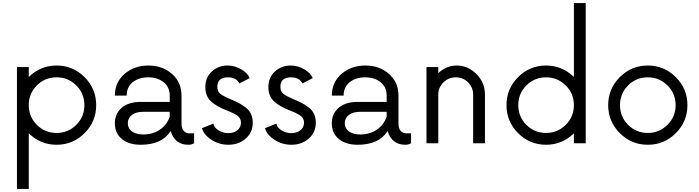

<svg xmlns="http://www.w3.org/2000/svg" viewBox="-20 -940 4588 1260"><path d="M351.2 -510Q458.8 -510 535 -433.8Q611.2 -357.5 611.2 -250Q611.2 -142.5 535 -66.2Q458.8 10 351.2 10Q246.2 10 168.8 -65V300H91.2V-500H168.8V-435Q246.2 -510 351.2 -510ZM221.9 -120.6Q275 -67.5 351.2 -67.5Q427.5 -67.5 480.6 -120.6Q533.8 -173.8 533.8 -250Q533.8 -326.2 480.6 -379.4Q427.5 -432.5 351.2 -432.5Q275 -432.5 221.9 -379.4Q168.8 -326.2 168.8 -250Q168.8 -173.8 221.9 -120.6Z M1222.5 -65H1253.8V0Q1237.5 10 1216.2 10Q1127.5 10 1100 -80Q1042.5 10 903.8 10Q825 10 779.4 -28.1Q733.8 -66.2 733.8 -130Q733.8 -195 779.4 -233.1Q825 -271.2 902.5 -271.2H1093.8V-312.5Q1093.8 -368.8 1053.8 -400.6Q1013.8 -432.5 952.5 -432.5Q891.2 -432.5 851.2 -400.6Q811.2 -368.8 811.2 -312.5H733.8Q733.8 -400 797.5 -455Q861.2 -510 953.8 -510Q1046.2 -510 1108.8 -455Q1171.2 -400 1171.2 -312.5V-130Q1171.2 -97.5 1185.6 -81.2Q1200 -65 1222.5 -65ZM920 -57.5Q982.5 -57.5 1028.8 -88.8Q1075 -120 1093.8 -173.8V-206.2H918.8Q872.5 -206.2 845.6 -185.6Q818.8 -165 818.8 -131.2Q818.8 -97.5 846.2 -77.5Q873.8 -57.5 920 -57.5Z M1478.8 10Q1418.8 10 1368.8 -21.9Q1318.8 -53.8 1305 -98.8L1380 -128.8Q1385 -102.5 1414.4 -84.4Q1443.8 -66.2 1478.8 -66.2Q1513.8 -66.2 1537.5 -85Q1561.2 -103.8 1561.2 -135Q1561.2 -162.5 1540.6 -178.8Q1520 -195 1468.8 -215Q1397.5 -242.5 1362.5 -276.9Q1327.5 -311.2 1327.5 -367.5Q1327.5 -432.5 1370.6 -471.2Q1413.8 -510 1472.5 -510Q1520 -510 1562.5 -485.6Q1605 -461.2 1618.8 -427.5L1551.2 -392.5Q1530 -432.5 1476.2 -432.5Q1406.2 -432.5 1406.2 -370Q1406.2 -340 1425.6 -324.4Q1445 -308.8 1498.8 -286.2Q1528.8 -273.8 1548.8 -263.1Q1568.8 -252.5 1591.9 -235Q1615 -217.5 1626.9 -192.5Q1638.8 -167.5 1638.8 -135Q1638.8 -71.2 1592.5 -30.6Q1546.2 10 1478.8 10Z M1892.5 10Q1832.5 10 1782.5 -21.9Q1732.5 -53.8 1718.8 -98.8L1793.8 -128.8Q1798.8 -102.5 1828.1 -84.4Q1857.5 -66.2 1892.5 -66.2Q1927.5 -66.2 1951.2 -85Q1975 -103.8 1975 -135Q1975 -162.5 1954.4 -178.8Q1933.8 -195 1882.5 -215Q1811.2 -242.5 1776.2 -276.9Q1741.2 -311.2 1741.2 -367.5Q1741.2 -432.5 1784.4 -471.2Q1827.5 -510 1886.2 -510Q1933.8 -510 1976.2 -485.6Q2018.8 -461.2 2032.5 -427.5L1965 -392.5Q1943.8 -432.5 1890 -432.5Q1820 -432.5 1820 -370Q1820 -340 1839.4 -324.4Q1858.8 -308.8 1912.5 -286.2Q1942.5 -273.8 1962.5 -263.1Q1982.5 -252.5 2005.6 -235Q2028.8 -217.5 2040.6 -192.5Q2052.5 -167.5 2052.5 -135Q2052.5 -71.2 2006.2 -30.6Q1960 10 1892.5 10Z M2646.2 -65H2677.5V0Q2661.2 10 2640 10Q2551.2 10 2523.8 -80Q2466.2 10 2327.5 10Q2248.8 10 2203.1 -28.1Q2157.5 -66.2 2157.5 -130Q2157.5 -195 2203.1 -233.1Q2248.8 -271.2 2326.2 -271.2H2517.5V-312.5Q2517.5 -368.8 2477.5 -400.6Q2437.5 -432.5 2376.2 -432.5Q2315 -432.5 2275 -400.6Q2235 -368.8 2235 -312.5H2157.5Q2157.5 -400 2221.2 -455Q2285 -510 2377.5 -510Q2470 -510 2532.5 -455Q2595 -400 2595 -312.5V-130Q2595 -97.5 2609.4 -81.2Q2623.8 -65 2646.2 -65ZM2343.8 -57.5Q2406.2 -57.5 2452.5 -88.8Q2498.8 -120 2517.5 -173.8V-206.2H2342.5Q2296.2 -206.2 2269.4 -185.6Q2242.5 -165 2242.5 -131.2Q2242.5 -97.5 2270 -77.5Q2297.5 -57.5 2343.8 -57.5Z M2977.5 -510Q3051.2 -510 3106.9 -453.8Q3162.5 -397.5 3162.5 -318.8V0H3085V-318.8Q3085 -366.2 3051.9 -399.4Q3018.8 -432.5 2971.2 -432.5Q2923.8 -432.5 2890 -399.4Q2856.2 -366.2 2856.2 -318.8V0H2778.8V-500H2856.2V-460Q2908.8 -510 2977.5 -510Z M3746.2 -920H3823.8V0H3746.2V-65Q3668.8 10 3563.8 10Q3456.2 10 3380 -66.2Q3303.8 -142.5 3303.8 -250Q3303.8 -357.5 3380 -433.8Q3456.2 -510 3563.8 -510Q3668.8 -510 3746.2 -435ZM3563.8 -67.5Q3638.8 -67.5 3692.5 -120.6Q3746.2 -173.8 3746.2 -250Q3746.2 -326.2 3692.5 -379.4Q3638.8 -432.5 3563.8 -432.5Q3487.5 -432.5 3434.4 -379.4Q3381.2 -326.2 3381.2 -250Q3381.2 -173.8 3434.4 -120.6Q3487.5 -67.5 3563.8 -67.5Z M4415 -66.2Q4338.8 10 4231.2 10Q4123.8 10 4047.5 -66.2Q3971.2 -142.5 3971.2 -250Q3971.2 -357.5 4047.5 -433.8Q4123.8 -510 4231.2 -510Q4338.8 -510 4415 -433.8Q4491.2 -357.5 4491.2 -250Q4491.2 -142.5 4415 -66.2ZM4231.2 -67.5Q4306.2 -67.5 4360 -120.6Q4413.8 -173.8 4413.8 -250Q4413.8 -326.2 4360 -379.4Q4306.2 -432.5 4231.2 -432.5Q4155 -432.5 4101.9 -379.4Q4048.8 -326.2 4048.8 -250Q4048.8 -173.8 4101.9 -120.6Q4155 -67.5 4231.2 -67.5Z"/></svg>

Font: Now Alt
Style: Regular
Weight: 400
Designer: Alfredo Marco Pradil
Foundry: Alfredo Marco Pradil
Version: Version 1.002;PS 001.002;hotconv 1.0.88;makeotf.lib2.5.64775